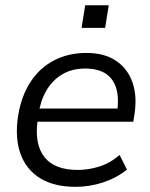

<svg xmlns="http://www.w3.org/2000/svg" viewBox="-20 -717 584 746"><path d="M273.3 8.9Q190.2 8.9 135.6 -24.7Q81.1 -58.4 59.2 -120.6Q37.4 -182.8 50.4 -267.3Q62.9 -344.3 98.6 -398.8Q134.3 -453.3 189.7 -482.3Q245.1 -511.3 316 -511.3Q385.3 -511.3 430.4 -481.1Q475.5 -451 494.5 -397.6Q513.4 -344.2 502.5 -273.4L498 -244H108.7L116.6 -295.2H452.9L434.9 -280.8Q447 -362.9 415.9 -406.8Q384.8 -450.7 311.5 -450.7Q258.9 -450.7 220.7 -427.5Q182.6 -404.3 159.5 -363.9Q136.5 -323.5 129.5 -271.9L126.1 -248.5Q113.5 -156.2 152.8 -106.5Q192 -56.8 281.4 -56.8Q324.6 -56.8 366.6 -70.2Q408.6 -83.6 444.7 -114.9L473.3 -57.9Q433.3 -25.8 381.1 -8.4Q328.8 8.9 273.3 8.9ZM296.9 -608.7 311.1 -696.6H402.4L388.6 -608.7Z"/></svg>

Font: Mulish ExtraLight
Style: Italic
Weight: 200
Italic angle: -9°
Designer: Vernon Adams
Foundry: Vernon Adams
Version: Version 3.603